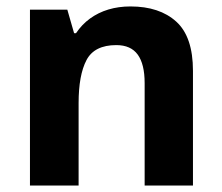

<svg xmlns="http://www.w3.org/2000/svg" viewBox="-20 -576 690 596"><path d="M73 0V-546H189L210 -473H216Q234 -500 259.5 -518.5Q285 -537 316.5 -546.5Q348 -556 385 -556Q475 -556 527 -509Q579 -462 579 -356V0H429V-318Q429 -377 407.5 -406.5Q386 -436 341 -436Q273 -436 248.5 -389.5Q224 -343 224 -256V0Z"/></svg>

Font: Noto Sans Symbols
Style: Bold
Weight: 700
Version: Version 2.002